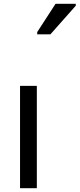

<svg xmlns="http://www.w3.org/2000/svg" viewBox="-20 -986 417 1006"><path d="M173 0H85V-536H173ZM175 -806V-818L271 -966H377V-956L244 -806Z"/></svg>

Font: Noto Sans Tifinagh Hawad
Style: Regular
Weight: 400
Designer: JamraPatel
Foundry: JamraPatel LLC
Version: Version 2.006; ttfautohint (v1.8.4.7-5d5b)